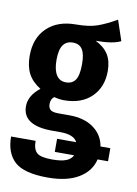

<svg xmlns="http://www.w3.org/2000/svg" viewBox="-91 -663 673 941"><g transform="rotate(10 245.5 -192.0)"><path d="M491 89H439Q425 149 367 184Q309 219 214 219Q95 219 48.5 176.5Q2 134 2 52H124Q124 94 143 111Q162 128 219 128Q264 128 288.5 118.5Q313 109 322 89H226V24H321Q304 -11 236 -11H196Q48 -11 48 -107Q48 -160 103 -203Q61 -229 42 -265Q23 -301 23 -354Q23 -442 76 -493Q129 -544 220 -544Q285 -544 327 -559Q369 -574 419 -603L453 -502Q414 -482 329 -482Q372 -461 392.5 -428.5Q413 -396 413 -346Q413 -266 363 -217Q313 -168 226 -168Q203 -168 177 -175Q160 -163 160 -138Q160 -119 170.5 -109.5Q181 -100 211 -100H265Q340 -100 386.5 -66Q433 -32 442 24H491ZM156 -356Q156 -307 172.5 -281.5Q189 -256 220 -256Q252 -256 267.5 -279Q283 -302 283 -358Q283 -408 268 -431Q253 -454 221 -454Q189 -454 172.5 -431Q156 -408 156 -356Z"/></g></svg>

Font: Fira Sans Compressed SemiBold
Style: Regular
Weight: 600
Width: 1
Designer: bBox Type GmbH & Carrois Corporate GbR & Edenspiekermann AG
Foundry: bBox Type GmbH & Carrois Corporate GbR & Edenspiekermann AG
Version: Version 4.301